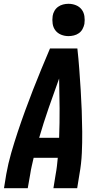

<svg xmlns="http://www.w3.org/2000/svg" viewBox="-20 -990 540 1010"><path d="M1 0 13 -74Q23 -130 39 -185.5Q55 -241 73.5 -296.5Q92 -352 112 -407Q132 -462 153.5 -517Q175 -572 197.5 -626.5Q220 -681 243 -735H387Q393 -681 397 -626.5Q401 -572 404.5 -517Q408 -462 410 -407Q412 -352 412.5 -296.5Q413 -241 410.5 -185Q408 -129 398 -74L386 0H261L273 -74Q277 -95 279.5 -116.5Q282 -138 284 -160H157Q152 -138 147 -116.5Q142 -95 139 -74L126 0ZM186 -265H291Q294 -343 293.5 -421.5Q293 -500 291 -577Q263 -500 236 -422Q209 -344 186 -265ZM340 -800Q320 -800 301.5 -807.5Q283 -815 271.5 -830Q260 -845 257 -865Q254 -885 257 -906Q259 -920 266.5 -933Q274 -946 286 -954.5Q298 -963 312 -966.5Q326 -970 340 -970Q361 -970 379.5 -962.5Q398 -955 409.5 -940Q421 -925 424 -905Q427 -885 424 -864Q421 -850 414 -837Q407 -824 395 -815.5Q383 -807 368.5 -803.5Q354 -800 340 -800Z"/></svg>

Font: Iosevka Curly XBdObl
Style: Regular
Weight: 800
Italic angle: -9°
Monospace: yes
Designer: Belleve Invis
Foundry: Belleve Invis
Version: Version 11.1.0; ttfautohint (v1.8.3)